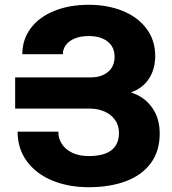

<svg xmlns="http://www.w3.org/2000/svg" viewBox="-20 -780 726 810"><path d="M43.9 -321.8V-453.6H364.3Q407.7 -453.6 435.5 -476.6Q463.4 -499.5 463.4 -540.5Q463.4 -582 433.8 -605Q404.3 -627.9 354 -627.9Q321.3 -627.9 296.6 -618.2Q272 -608.4 258.5 -590.8Q245.1 -573.2 245.1 -551.3H74.2Q74.2 -613.8 109.9 -661.1Q145.5 -708.5 209.2 -734.1Q272.9 -759.8 354 -759.8Q434.6 -759.8 498.3 -733.6Q562 -707.5 598.4 -658.7Q634.8 -609.9 634.8 -543.9Q634.8 -488.3 608.4 -448Q582 -407.7 532.2 -390.1Q588.9 -372.1 621.3 -326.7Q653.8 -281.2 653.8 -216.8Q653.8 -142.1 616 -91.3Q578.1 -40.5 510.7 -15.4Q443.4 9.8 354 9.8Q269.5 9.8 201.4 -18.1Q133.3 -45.9 93.8 -99.1Q54.2 -152.3 54.2 -224.6H226.1Q226.1 -195.3 241.5 -171.9Q256.8 -148.4 285.9 -135Q314.9 -121.6 354 -121.6Q481.9 -121.6 481.9 -219.7Q481.9 -251 465.3 -274.2Q448.7 -297.4 420.7 -309.6Q392.6 -321.8 359.4 -321.8Z"/></svg>

Font: Mardoto Black
Style: Regular
Weight: 900
Designer: Christian Robertson, Vahan Hovhannisyan
Foundry: Google
Version: Version 1.000